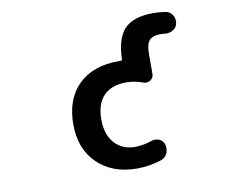

<svg xmlns="http://www.w3.org/2000/svg" viewBox="-81 -868 1162 962"><g transform="rotate(-10 500.0 -387.5)"><path d="M542 -10.7Q417 -10.7 340.8 -84.5Q264.6 -158.2 264.6 -283.2Q264.6 -412.1 338.4 -484.4Q412.1 -556.6 542 -556.6H554.7Q561.5 -556.6 561.5 -564.5Q564.5 -667 607.4 -714.8Q653.3 -763.7 755.9 -763.7Q786.1 -763.7 816.4 -758.8Q839.8 -755.9 852.5 -735.4Q861.3 -721.7 861.3 -705.1Q861.3 -699.2 859.4 -691.4Q855.5 -670.9 835.9 -660.2Q820.3 -651.4 802.7 -651.4Q798.8 -651.4 793 -652.3Q783.2 -653.3 772.5 -653.3Q732.4 -653.3 715.8 -633.8Q699.2 -614.3 699.2 -563.5V-463.9Q699.2 -444.3 682.6 -433.6Q671.9 -426.8 661.1 -426.8Q654.3 -426.8 646.5 -429.7Q602.5 -445.3 562.5 -445.3Q487.3 -445.3 447.3 -404.3Q407.2 -363.3 407.2 -283.2Q407.2 -206.1 446.8 -162.6Q486.3 -119.1 549.8 -119.1Q591.8 -119.1 633.8 -133.8Q643.6 -137.7 653.3 -137.7Q664.1 -137.7 674.8 -133.8Q695.3 -125 701.2 -104.5Q705.1 -88.9 702.6 -74.2Q700.2 -59.6 690.4 -47.4Q680.7 -35.2 665 -30.3Q603.5 -10.7 542 -10.7Z"/></g></svg>

Font: Gen Jyuu Gothic Monospace Bold
Style: Bold
Weight: 700
Designer: [Source Han Sans]
Ryoko NISHIZUKA  (kana & ideographs); Paul D. Hunt (Latin, Greek & Cyrillic); Wenlong ZHANG  (bopomofo
Version: Version 1.002.20150607